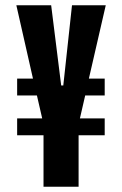

<svg xmlns="http://www.w3.org/2000/svg" viewBox="-20 -708 461 728"><path d="M145 0V-195H45V-259H140L120 -346H45V-410H105L42 -688H174L212 -384H220L253 -688H381L317 -410H377V-346H303L283 -259H377V-195H278V0Z"/></svg>

Font: Saira Ultra Condensed Black
Style: Regular
Weight: 900
Width: 1
Designer: Hector Gatti with collaboration of the Omnibus-Type team
Foundry: Omnibus-Type
Version: Version 1.001; ttfautohint (v1.8)